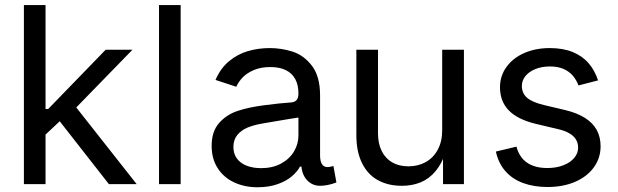

<svg xmlns="http://www.w3.org/2000/svg" viewBox="-20 -748 2510 780"><path d="M159.7 -305.2H175.8L409.2 -545.9H518.1L265.6 -286.6H255.9L159.7 -196.3ZM77.1 -727.5H165V0H77.1ZM213.4 -267.1 275.9 -329.1 535.2 0H422.4Z M713.9 0H626V-727.5H713.9Z M839.8 -155.3Q839.8 -213.9 869.9 -248Q899.9 -282.2 945.3 -297.4Q990.7 -312.5 1052.2 -320.3Q1088.9 -325.2 1116 -327.9Q1143.1 -330.6 1164.6 -332Q1172.4 -333 1178 -335.9Q1183.6 -338.9 1187.3 -344.7Q1190.9 -350.6 1191.9 -359.9Q1192.4 -362.3 1192.4 -368.7Q1192.4 -402.8 1179.4 -426.8Q1166.5 -450.7 1141.1 -463.1Q1115.7 -475.6 1078.1 -475.6Q1041 -475.6 1012.9 -464.1Q984.9 -452.6 967 -434.6Q949.2 -416.5 939.9 -395.5L855.5 -423.3Q875.5 -470.2 910.4 -499.3Q945.3 -528.3 987.5 -540.5Q1029.8 -552.7 1075.7 -552.7Q1123 -552.7 1168.5 -538.3Q1213.9 -523.9 1247.1 -481Q1280.3 -438 1280.3 -359.9V-116.7Q1280.3 -93.8 1287.8 -81.5Q1295.4 -69.3 1310.1 -69.3Q1316.4 -69.3 1321.3 -70.3Q1326.2 -71.3 1334.5 -73.7L1346.7 -6.8Q1328.6 0 1311.8 3.4Q1294.9 6.8 1280.3 6.8Q1259.3 6.8 1242.7 -3.4Q1226.1 -13.7 1216.3 -31.2Q1206.5 -48.8 1204.6 -71.3H1198.7Q1187.5 -50.3 1165 -31.2Q1142.6 -12.2 1107.4 0.2Q1072.3 12.7 1025.9 12.7Q973.6 12.7 931.2 -7.1Q888.7 -26.9 864.3 -64.9Q839.8 -103 839.8 -155.3ZM1192.4 -197.3V-303.2L1205.1 -272.5Q1185.5 -270 1151.9 -264.2Q1118.2 -258.3 1088.4 -253.4Q1074.7 -251 1068.1 -250Q1061.5 -249 1048.3 -246.6Q1012.7 -240.7 986.3 -230Q960 -219.2 944.1 -199.7Q928.2 -180.2 928.2 -150.9Q928.2 -123 942.6 -103.8Q957 -84.5 982.4 -74.7Q1007.8 -64.9 1041 -64.9Q1087.4 -64.9 1121.8 -83.5Q1156.2 -102.1 1174.3 -132.6Q1192.4 -163.1 1192.4 -197.3Z M1427.7 -199.2V-545.9H1515.6V-206.5Q1515.6 -165 1530.5 -134.8Q1545.4 -104.5 1573.2 -88.4Q1601.1 -72.3 1639.2 -72.3Q1678.7 -72.3 1709.7 -89.6Q1740.7 -106.9 1758.5 -140.1Q1776.4 -173.3 1776.4 -218.8V-545.9H1864.7V0H1779.8V-132.3H1791.5Q1774.9 -82.5 1748.8 -51.8Q1722.7 -21 1688.5 -7.1Q1654.3 6.8 1612.8 6.8Q1556.6 6.8 1515.1 -16.1Q1473.6 -39.1 1450.7 -85.4Q1427.7 -131.8 1427.7 -199.2Z M1994.6 -132.3 2078.1 -152.3Q2089.8 -108.4 2121.6 -86.9Q2153.3 -65.4 2203.6 -65.4Q2240.7 -65.4 2269 -76.7Q2297.4 -87.9 2313 -106.7Q2328.6 -125.5 2328.6 -147.9Q2328.6 -167 2319.8 -181.4Q2311 -195.8 2293.2 -206.3Q2275.4 -216.8 2248.5 -223.1L2157.7 -244.6Q2083.5 -262.2 2047.4 -299.1Q2011.2 -335.9 2011.2 -393.6Q2011.2 -439.5 2037.4 -475.8Q2063.5 -512.2 2109.6 -532.5Q2155.8 -552.7 2213.4 -552.7Q2267.6 -552.7 2307.1 -536.4Q2346.7 -520 2371.6 -490.7Q2396.5 -461.4 2409.7 -421.4L2330.1 -400.9Q2321.8 -422.9 2307.6 -439.9Q2293.5 -457 2270.3 -467.5Q2247.1 -478 2213.9 -478Q2181.6 -478 2155.8 -467.8Q2129.9 -457.5 2115 -439.5Q2100.1 -421.4 2100.1 -398.9Q2100.1 -368.7 2121.8 -350.3Q2143.6 -332 2191.9 -320.8L2274.4 -301.3Q2323.7 -289.6 2356 -269.3Q2388.2 -249 2404.1 -220.2Q2419.9 -191.4 2419.9 -153.8Q2419.9 -106.4 2392.8 -68.6Q2365.7 -30.8 2316.7 -9.5Q2267.6 11.7 2204.6 11.7Q2148.4 11.7 2104.5 -4.6Q2060.5 -21 2032.5 -53.5Q2004.4 -85.9 1994.6 -132.3Z"/></svg>

Font: Raveo Variable
Style: Regular
Weight: 400
Designer: Jakub Foglar, Rasmus Andersson (Inter)
Foundry: Jakubfoglar.com
Version: Version 1.000;Glyphs 3.2.3 (3260)